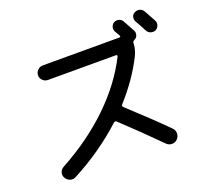

<svg xmlns="http://www.w3.org/2000/svg" viewBox="-142 -1007 1284 1200"><g transform="rotate(-20 500.0 -407.0)"><path d="M927.7 -813.5Q956.1 -763.7 969.7 -737.3Q977.5 -721.7 972.2 -705.1Q966.8 -688.5 951.2 -679.7Q935.5 -672.9 918.5 -678.2Q901.4 -683.6 892.6 -700.2Q879.9 -725.6 851.6 -775.4Q843.8 -790 848.1 -807.1Q852.5 -824.2 869.1 -831.1Q884.8 -838.9 901.9 -834Q918.9 -829.1 927.7 -813.5ZM841.8 -65.4Q856.4 -50.8 856.4 -29.3Q856.4 -7.8 841.3 7.3Q826.2 22.5 805.2 22.5Q784.2 22.5 768.6 6.8Q647.5 -115.2 527.3 -227.5Q519.5 -234.4 509.8 -227.5Q360.4 -89.8 167 11.7Q149.4 21.5 129.9 15.1Q110.4 8.8 100.1 -9.3Q89.8 -27.3 95.7 -46.4Q101.6 -65.4 120.1 -75.2Q313.5 -180.7 453.6 -316.4Q593.8 -452.1 671.9 -607.4Q673.8 -611.3 671.9 -614.7Q669.9 -618.2 666 -618.2H212.9Q193.4 -618.2 178.7 -632.3Q164.1 -646.5 164.1 -666Q164.1 -685.5 178.7 -700.2Q193.4 -714.8 212.9 -714.8H722.7Q732.4 -714.8 729.5 -724.6Q725.6 -730.5 719.2 -742.7Q712.9 -754.9 709 -760.7Q701.2 -775.4 706.1 -791.5Q710.9 -807.6 725.6 -816.4Q741.2 -824.2 758.3 -819.3Q775.4 -814.5 783.2 -798.8Q818.4 -735.4 824.2 -724.6Q832 -710 827.1 -692.9Q822.3 -675.8 805.7 -668.9L804.7 -668Q793.9 -662.1 793.9 -653.3Q793 -612.3 774.4 -573.2Q709 -441.4 595.7 -315.4Q588.9 -307.6 596.7 -298.8Q749 -159.2 841.8 -65.4Z"/></g></svg>

Font: Rounded-X Mgen+ 1mn medium
Style: Regular
Weight: 500
Designer: [Source Han Sans]
Ryoko NISHIZUKA  (kana & ideographs); Paul D. Hunt (Latin, Greek & Cyrillic); Wenlong ZHANG  (bopomofo
Version: Version 1.059.20150602